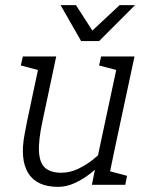

<svg xmlns="http://www.w3.org/2000/svg" viewBox="-20 -720 566 748"><path d="M86 -250H146Q129 -172 132 -127.5Q135 -83 157 -65Q179 -47 219 -47L207 8Q123 8 90 -45.5Q57 -99 76 -198ZM427 -140 350 -60 444 -500H504ZM146 -250H86L139 -500H199ZM350 -60 427 -140 398 0H338ZM398 -150 427 -140Q427 -140 415 -125Q403 -110 381.5 -88Q360 -66 332 -44Q304 -22 271.5 -7Q239 8 206 8L218 -47Q253 -47 285 -62.5Q317 -78 342.5 -98.5Q368 -119 383 -134.5Q398 -150 398 -150ZM388 0 400 -55 475 -35 468 0ZM137 -445 61 -465 69 -500H149ZM442 -445 366 -465 374 -500H454ZM296 -560 446 -700H506L366 -560ZM366 -560H296L216 -700H276Z"/></svg>

Font: Epunda Slab Light
Style: Italic
Weight: 300
Italic angle: -12°
Designer: Simon Atzbach
Foundry: typofactur
Version: Version 1.102